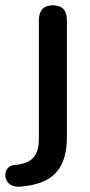

<svg xmlns="http://www.w3.org/2000/svg" viewBox="-75 -516 341 726"><path d="M-2 190C122 181 178 127 178 1V-440C178 -476 161 -496 125 -496C90 -496 72 -476 72 -440V10C72 75 44 103 -21 108C-70 112 -68 194 -2 190Z"/></svg>

Font: SN Pro Medium
Style: Regular
Weight: 500
Designer: Tobias Whetton
Foundry: Supernotes
Version: Version 1.003;Glyphs 3.3 (3324)